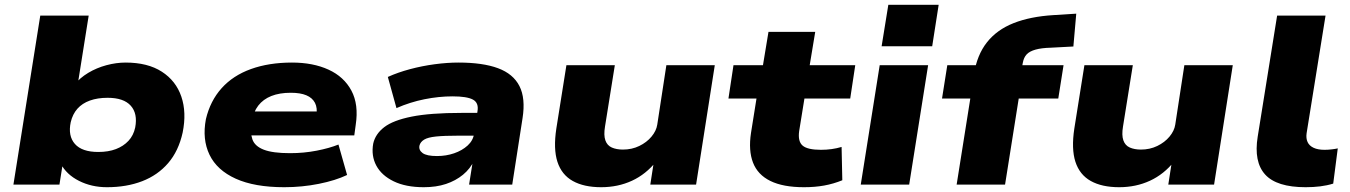

<svg xmlns="http://www.w3.org/2000/svg" viewBox="-20 -770 5633 801"><path d="M426 11Q362 11 309.5 -15.5Q257 -42 233 -88H242L228 0H36L148 -705H350L304 -416H290Q313 -445 348 -466Q383 -487 424 -498Q465 -509 504 -509Q596 -509 655 -471Q714 -433 736.5 -367Q759 -301 742 -217Q725 -140 681.5 -89.5Q638 -39 573 -14Q508 11 426 11ZM390 -136Q432 -136 463.5 -148Q495 -160 516 -182.5Q537 -205 544 -238Q555 -296 525.5 -329Q496 -362 429 -362Q387 -362 355 -350.5Q323 -339 303 -316.5Q283 -294 275 -260Q263 -203 292.5 -169.5Q322 -136 390 -136Z M1166 11Q1042 11 963.5 -24.5Q885 -60 854 -124.5Q823 -189 839 -273Q857 -349 904.5 -402Q952 -455 1027 -482Q1102 -509 1198 -509Q1286 -509 1350.5 -479.5Q1415 -450 1446 -392Q1477 -334 1464 -249L1458 -205H995L1010 -305H1325L1300 -286Q1305 -320 1294 -341Q1283 -362 1258 -372.5Q1233 -383 1193 -383Q1146 -383 1112 -369.5Q1078 -356 1057.5 -329.5Q1037 -303 1030 -262V-259Q1023 -217 1033 -188.5Q1043 -160 1080.5 -145.5Q1118 -131 1190 -131Q1248 -131 1301.5 -141.5Q1355 -152 1392 -167L1428 -40Q1380 -17 1310 -3Q1240 11 1166 11Z M1748 11Q1673 11 1622.5 -13.5Q1572 -38 1550 -79Q1528 -120 1537 -171Q1546 -211 1583 -239.5Q1620 -268 1697.5 -283.5Q1775 -299 1905 -299H1996L1982 -204H1891Q1833 -204 1799 -200.5Q1765 -197 1749.5 -187.5Q1734 -178 1730 -163Q1726 -144 1743 -131.5Q1760 -119 1803 -119Q1841 -119 1874.5 -130.5Q1908 -142 1931 -163Q1954 -184 1958 -213L1972 -306Q1978 -341 1953 -354.5Q1928 -368 1868 -368Q1811 -368 1751 -356Q1691 -344 1634 -319L1598 -449Q1640 -468 1690.5 -481.5Q1741 -495 1793.5 -502Q1846 -509 1893 -509Q1994 -509 2057.5 -485.5Q2121 -462 2147 -411Q2173 -360 2160 -277L2117 0H1937L1953 -101L1959 -102Q1942 -66 1911.5 -41Q1881 -16 1840.5 -2.5Q1800 11 1748 11Z M2488 11Q2416 11 2369.5 -15Q2323 -41 2305.5 -95Q2288 -149 2301 -234L2343 -498H2545L2504 -242Q2498 -206 2505.5 -184.5Q2513 -163 2532.5 -154.5Q2552 -146 2579 -146Q2616 -146 2647 -161Q2678 -176 2698 -200Q2718 -224 2722 -250L2760 -498H2962L2884 0H2693L2708 -97H2718Q2675 -43 2616.5 -16Q2558 11 2488 11Z M3334 11Q3247 11 3194 -15Q3141 -41 3121.5 -91.5Q3102 -142 3113 -215L3136 -359H3019L3040 -498H3163L3186 -637H3381L3358 -498H3548L3527 -359H3336L3314 -223Q3308 -180 3328.5 -162.5Q3349 -145 3405 -145Q3428 -145 3449.5 -148Q3471 -151 3491 -157L3494 -18Q3457 -3 3418.5 4Q3380 11 3334 11Z M3658 -577 3686 -750H3896L3869 -577ZM3571 0 3650 -498H3852L3773 0Z M3971 0 4028 -359H3910L3932 -498H4104L4040 -442L4043 -460Q4056 -541 4097.5 -593.5Q4139 -646 4208.5 -673.5Q4278 -701 4375 -707L4470 -713L4458 -576L4364 -571Q4325 -570 4300 -563Q4275 -556 4263 -543Q4251 -530 4247 -508L4238 -459L4204 -498H4417L4395 -359H4230L4173 0Z M4649 11Q4577 11 4530.5 -15Q4484 -41 4466.5 -95Q4449 -149 4462 -234L4504 -498H4706L4665 -242Q4659 -206 4666.5 -184.5Q4674 -163 4693.5 -154.5Q4713 -146 4740 -146Q4777 -146 4808 -161Q4839 -176 4859 -200Q4879 -224 4883 -250L4921 -498H5123L5045 0H4854L4869 -97H4879Q4836 -43 4777.5 -16Q4719 11 4649 11Z M5427 11Q5306 11 5258 -42Q5210 -95 5227 -200L5308 -705H5510L5431 -214Q5428 -193 5435 -177.5Q5442 -162 5460 -153.5Q5478 -145 5506 -145Q5521 -145 5537 -147Q5553 -149 5561 -151L5542 -4Q5516 4 5487.5 7.5Q5459 11 5427 11Z"/></svg>

Font: Nunito Sans 10pt Expanded Black
Style: Italic
Weight: 900
Width: 7
Italic angle: -9°
Designer: Vernon Adams
Foundry: Vernon Adams
Version: Version 3.101;gftools[0.9.27]